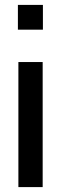

<svg xmlns="http://www.w3.org/2000/svg" viewBox="-20 -763 248 783"><path d="M53 -642V-743H155V-642ZM55 0V-510H154V0Z"/></svg>

Font: Saira Condensed SemiBold
Style: Regular
Weight: 600
Width: 3
Designer: Hector Gatti with collaboration of the Omnibus-Type team
Foundry: Omnibus-Type
Version: Version 1.100